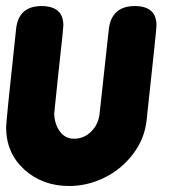

<svg xmlns="http://www.w3.org/2000/svg" viewBox="-28 -603 572 634"><path d="M24.9 -504.9Q32.2 -583 108.9 -583Q181.2 -583 181.2 -519Q181.2 -514.6 178.2 -484.9Q163.1 -347.7 150.9 -227.1Q152.3 -192.9 169.7 -168.9Q187 -145 216.8 -145Q249.5 -145 273.2 -168.7Q296.9 -192.4 300.8 -227.1L331.1 -504.9Q339.8 -583 417 -583Q488.8 -583 488.8 -519Q488.8 -506.8 456.1 -206.1Q449.7 -145 411.4 -94.5Q373 -43.9 316.9 -16.4Q260.7 11.2 200.2 11.2Q112.3 11.2 52.2 -43.2Q-7.8 -97.7 -7.8 -183.1Q-7.8 -202.1 24.9 -504.9Z"/></svg>

Font: BPreplay
Style: Bold Italic
Weight: 700
Italic angle: -6°
Designer: Magenta/George Triantafyllakos
Foundry: Magenta/George Triantafyllakos
Version: Version 1.00